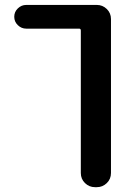

<svg xmlns="http://www.w3.org/2000/svg" viewBox="-20 -566 540 783"><path d="M367.2 197.3Q343.8 197.3 326.7 180.7Q309.6 164.1 309.6 139.6V-441.4Q309.6 -449.2 302.7 -449.2H86.9Q67.4 -449.2 52.7 -463.4Q38.1 -477.5 38.1 -497.6Q38.1 -517.6 52.7 -531.7Q67.4 -545.9 86.9 -545.9H375Q398.4 -545.9 415.5 -529.3Q432.6 -512.7 432.6 -488.3V139.6Q432.6 164.1 415.5 180.7Q398.4 197.3 375 197.3Z"/></svg>

Font: Rounded Mgen+ 1m medium
Style: Regular
Weight: 500
Designer: [Source Han Sans]
Ryoko NISHIZUKA  (kana & ideographs); Paul D. Hunt (Latin, Greek & Cyrillic); Wenlong ZHANG  (bopomofo
Version: Version 1.059.20150602